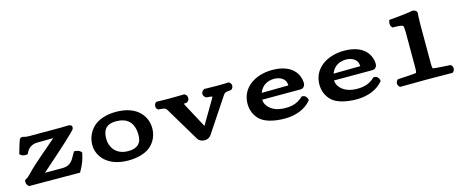

<svg xmlns="http://www.w3.org/2000/svg" viewBox="-39 -1298 4618 1910"><g transform="rotate(-15 2270.0 -343.0)"><path d="M78.7 -344.3 75.3 -331.6 85.8 -322.6C93 -316.6 101.2 -312.7 109.4 -310.3C120.6 -307.1 132.5 -306.1 144.5 -308.5L157.7 -311.2L162.4 -322.6C183.8 -373.5 230.1 -396.6 276.9 -397.1L443 -399.1C339.6 -307.1 210.1 -205 127.8 -117.8C108.1 -95.9 96.2 -85.8 74.3 -74.1L64.1 -68.7L62.3 -58.1C60.8 -49.5 61.4 -41 63.6 -32.9C66.2 -23.6 71.1 -14.2 79.9 -6.8L87.1 0H97C178.3 0 261 0.3 344.2 0.6C426.7 1 509.2 1.5 596.9 2L611.6 2.1L618.8 -10.7C655.7 -76.3 670.2 -120.4 681.5 -174.4L684.1 -187L675.4 -196.5C668.4 -204.1 660 -208.4 651.4 -211.5C643.1 -214.6 634 -216.5 624.3 -217.4L608.3 -218.9L567.3 -147.4C540.8 -106.6 505.9 -87 457 -87H274.1C370.9 -174 530.8 -311.3 623 -402.8C642.4 -422.9 657 -433.9 657 -453.6C657 -478.5 629.4 -482 620 -482C613.1 -482 576.3 -480 545.6 -480H220.1C186.7 -480 165.7 -485.3 153 -489L149.6 -490H146C127.1 -490 118.5 -475.2 114.8 -462.2C102.3 -426 92.2 -394.6 78.7 -344.3Z M1108.8 10C1206 10 1282.5 -14.6 1331.5 -52C1394 -101.7 1420 -173.1 1420 -240C1420 -354.5 1339.7 -490 1111.2 -490C1010.6 -490 926.6 -460.4 875.7 -411.8C827.1 -363.7 800 -300 800 -230.9C800 -116.2 894.6 10 1108.8 10ZM1270.1 -208C1270.1 -97 1191.5 -81 1129.6 -81C997.2 -81 949.9 -180.1 949.9 -253C949.9 -336.8 978.9 -399 1088.1 -399C1199.4 -399 1270.1 -343.8 1270.1 -208Z M2019.3 -395.6 2027.9 -395.1C2053.7 -393.6 2071.8 -391.2 2078.4 -389.1C2077.9 -385.9 2075.2 -377.9 2069.1 -367.4L1927.2 -126.9L1798.4 -366.6C1792.5 -378.1 1788.4 -386.3 1785.9 -392.9C1790.9 -393.7 1798.6 -394.5 1807.5 -395.1L1816 -395.7L1824.2 -401C1845.8 -415.1 1843.4 -433.1 1842.4 -444.1C1841.5 -452.6 1840.9 -465.1 1824.2 -476L1814.5 -482.2L1805 -482C1754.4 -481 1717.5 -480 1662 -480C1615.9 -480 1586.8 -481 1536.2 -482L1526.6 -482.2L1519.3 -476C1508.4 -467.6 1507.1 -458.2 1506.1 -451.7C1504.3 -440.7 1501.5 -422.2 1519.3 -408.5L1525.1 -404L1532.8 -403.2C1603.5 -397.4 1600.2 -397 1625.2 -354.4L1822.8 -23.7C1836.7 -1.1 1863.5 12 1893.8 12C1924 12 1947.4 -2.5 1960.6 -21.8L2180.1 -352C2206.5 -391.7 2205.2 -398 2268.1 -402.6L2275.9 -403.4L2281.8 -408C2303.3 -424.7 2303.3 -459.3 2281.8 -476L2274.4 -482.4L2264.5 -482C2234.2 -481 2199 -480 2162.9 -480C2111.3 -480 2082.6 -481 2030.2 -482L2020.6 -482.2L2011 -476C1982.6 -457.6 1982.6 -419.5 2011 -401Z M2717.9 -400C2765.7 -400 2837.6 -378.1 2837.6 -301C2837.6 -300.9 2837.6 -300.7 2837.4 -299.9L2562.4 -296.5C2593 -377.6 2659.9 -400 2717.9 -400ZM2937 -159.7 2929.1 -152.4C2885.4 -112.5 2834.8 -90 2755.1 -90C2687.2 -90 2628 -105.9 2586.2 -148.6C2563.4 -174 2552.5 -190.9 2549 -230H2944C2978.8 -230 2993 -260.7 2993 -279.3C2993 -374.5 2926.9 -490 2720.2 -490C2546.8 -490 2398 -394.9 2398 -227.3C2398 -166.1 2419.8 -105.9 2466.9 -61.6C2515.8 -14.4 2612.7 10 2720.2 10C2837.3 10 2932.7 -31.6 2987.9 -95.7L2996.6 -105.7L2993.1 -118.6C2989.4 -132.1 2977.5 -157 2947.7 -158.9Z M3457.9 -400C3505.7 -400 3577.6 -378.1 3577.6 -301C3577.6 -300.9 3577.6 -300.7 3577.4 -299.9L3302.4 -296.5C3333 -377.6 3399.9 -400 3457.9 -400ZM3677 -159.7 3669.1 -152.4C3625.4 -112.5 3574.8 -90 3495.1 -90C3427.2 -90 3368 -105.9 3326.2 -148.6C3303.4 -174 3292.5 -190.9 3289 -230H3684C3718.8 -230 3733 -260.7 3733 -279.3C3733 -374.5 3666.9 -490 3460.2 -490C3286.8 -490 3138 -394.9 3138 -227.3C3138 -166.1 3159.8 -105.9 3206.9 -61.6C3255.8 -14.4 3352.7 10 3460.2 10C3577.3 10 3672.7 -31.6 3727.9 -95.7L3736.6 -105.7L3733.1 -118.6C3729.4 -132.1 3717.5 -157 3687.7 -158.9Z M4095.7 -90.4C4063.2 -85.2 3938.9 -78.8 3916.4 -77.8L3906.8 -77.4L3900 -71.2C3881.3 -54.2 3881.3 -22.3 3900 -5.3L3907.6 2.2L3918.3 2C3959.8 1 4074.2 0 4183.4 0C4288.6 0 4395.5 1 4438.1 2L4448.8 2.2L4456.3 -5.3C4475 -22.4 4475 -54.6 4456.3 -71.7L4449.5 -77.9L4439.9 -78.4C4418.6 -79.3 4300 -86.4 4270.3 -91.5C4269.2 -92.4 4263 -101.2 4263 -141.7V-558C4263 -621.9 4267.4 -659.4 4267.6 -661.3L4267.7 -661.8V-663C4267.7 -686.3 4241 -698 4223.2 -698H4219.3L4215.6 -697.1C4177.7 -688.4 4036.3 -673.8 3993.8 -670.9L3975.8 -669.6L3971.4 -652.1C3968.5 -640.5 3962.7 -614.6 3982 -595.3L3989.3 -588H3999.7C4045.3 -588 4080 -585.3 4096 -575.3C4098.6 -570 4102.7 -545.5 4102.7 -513V-140.7C4102.7 -106.7 4098.3 -93.5 4095.7 -90.4Z"/></g></svg>

Font: Linux Libertine Mono O 
Style: Mono Bold
Weight: 400
Designer: Philipp H. Poll
Foundry: Philipp H. Poll
Version: Version 5.1.7